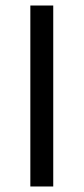

<svg xmlns="http://www.w3.org/2000/svg" viewBox="-20 -676 303 696"><path d="M90 -656H173V0H90Z"/></svg>

Font: Myanmar Sanpya
Style: Regular
Weight: 400
Designer: Danh Hong
Foundry: Google Inc.
Version: Version 2.00 November 22, 2015